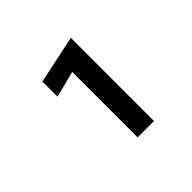

<svg xmlns="http://www.w3.org/2000/svg" viewBox="-109 -836 697 697"><g transform="rotate(-45 239.0 -487.5)"><path d="M139 -584 240 -610V-274H324V-701L139 -662Z"/></g></svg>

Font: Jost-600-Semi-PL
Style: Regular
Weight: 600
Version: Version 3.300; ttfautohint (v0.97) -l 8 -r 50 -G 200 -x 14 -